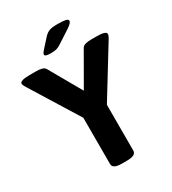

<svg xmlns="http://www.w3.org/2000/svg" viewBox="-214 -986 988 1100"><g transform="rotate(-30 279.5 -436.5)"><path d="M263 2Q203 2 203 -30V-336L4 -657Q-6 -674 -6 -682Q-6 -691 9.5 -696.5Q25 -702 58 -702H101Q123 -702 138.5 -698Q154 -694 161 -683L283 -469L406 -683Q413 -694 428.5 -698Q444 -702 466 -702H502Q565 -702 565 -682Q565 -672 556 -657L357 -333V-30Q357 2 297 2ZM226 -749Q188 -749 188 -762Q188 -766 191 -771.5Q194 -777 201 -785L255 -845Q271 -862 289 -868.5Q307 -875 341 -875Q376 -875 394 -871.5Q412 -868 412 -857Q412 -851 405 -843Q398 -835 382 -824L296 -768Q280 -757 266 -753Q252 -749 226 -749Z"/></g></svg>

Font: Asap
Style: Regular
Weight: 400
Designer: Pablo Cosgaya
Foundry: Omnibus-Type
Version: Version 3.001